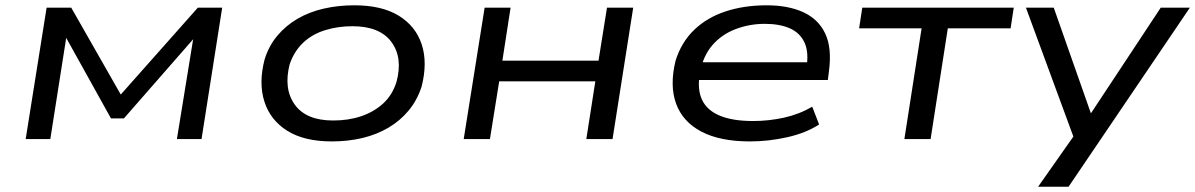

<svg xmlns="http://www.w3.org/2000/svg" viewBox="-20 -525 4513 725"><path d="M77 0 156 -496H249L436 -168L727 -496H819L741 0H648L710 -381H713L448 -78H399L230 -382L170 0Z M1233 9Q1129 9 1065 -31Q1001 -71 978.5 -141Q956 -211 979 -300Q995 -352 1027.5 -390.5Q1060 -429 1104 -454.5Q1148 -480 1202.5 -492.5Q1257 -505 1318 -505Q1422 -505 1486 -465.5Q1550 -426 1572.5 -357Q1595 -288 1572 -198Q1555 -146 1523 -107.5Q1491 -69 1447 -43Q1403 -17 1349 -4Q1295 9 1233 9ZM1238 -70Q1296 -70 1343.5 -86Q1391 -102 1426 -133.5Q1461 -165 1477 -215Q1502 -307 1458 -366.5Q1414 -426 1311 -426Q1256 -426 1207.5 -411Q1159 -396 1125 -364Q1091 -332 1074 -283Q1050 -190 1093 -130Q1136 -70 1238 -70Z M1731 0 1810 -496H1908L1877 -296H2240L2272 -496H2371L2293 0H2194L2228 -218H1865L1830 0Z M2812 9Q2699 9 2628.5 -28Q2558 -65 2533 -133.5Q2508 -202 2531 -296Q2553 -366 2601.5 -412.5Q2650 -459 2720 -482Q2790 -505 2875 -505Q2956 -505 3013 -479Q3070 -453 3096 -398.5Q3122 -344 3110 -255L3106 -223H2594L2605 -290H3054L3025 -267Q3035 -327 3018 -364Q3001 -401 2962.5 -418Q2924 -435 2868 -435Q2810 -435 2757.5 -415Q2705 -395 2670 -354.5Q2635 -314 2623 -251V-249Q2612 -188 2631 -148Q2650 -108 2698.5 -88Q2747 -68 2824 -68Q2882 -68 2939.5 -80.5Q2997 -93 3047 -122L3073 -55Q3024 -23 2953.5 -7Q2883 9 2812 9Z M3395 0 3460 -418H3224L3236 -496H3808L3796 -418H3559L3494 0Z M3900 180 4042 -22 4049 34 3854 -496H3959L4099 -98H4100L4363 -496H4473L4015 180Z"/></svg>

Font: Nunito Sans 7pt Expanded
Style: Italic
Weight: 400
Width: 7
Italic angle: -9°
Designer: Vernon Adams
Foundry: Vernon Adams
Version: Version 3.101;gftools[0.9.27]